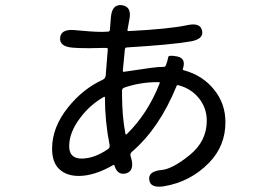

<svg xmlns="http://www.w3.org/2000/svg" viewBox="-20 -680 1040 741"><path d="M612 39Q560 47 556 14Q551 -19 604 -24Q646 -28 712 -81.5Q778 -135 778 -214Q778 -263 748 -300.5Q718 -338 669 -351Q663 -353 661 -347Q595 -185 489 -94Q481 -87 484 -77L486 -71Q500 -21 467 -11Q434 -2 422 -40Q421 -45 417 -43Q344 -1 284 -1Q237 -1 209 -27Q181 -53 181 -106Q181 -189 243 -266Q300 -337 376 -372Q387 -377 388 -389L396 -490Q396 -495 391 -495H376Q350 -494 324 -494Q281 -494 261 -496Q209 -500 212 -534Q215 -568 266 -564L325 -559Q350 -557 375 -557L397 -558Q403 -558 404 -564L408 -613Q412 -665 451 -660Q490 -654 479 -603L472 -565Q471 -560 476 -560Q634 -568 703 -583Q754 -594 760 -561Q767 -529 715 -520Q638 -507 470 -497Q463 -497 462 -490L454 -407Q454 -402 459 -403L562 -418Q590 -422 613 -422Q618 -422 621 -430Q628 -449 629 -459Q630 -469 664 -462Q699 -455 686 -415Q684 -410 689 -409Q763 -389 807 -333Q850 -280 850 -208Q850 -117 787 -52Q715 22 612 39ZM396 -104Q405 -110 403 -120Q385 -212 385 -303Q385 -308 381 -306Q326 -275 288 -223Q247 -168 247 -116Q247 -68 295 -68Q343 -68 396 -104ZM464 -164Q465 -159 469 -162Q550 -241 596 -358Q598 -363 593 -363H588Q521 -363 460 -342Q451 -339 451 -330V-315Q451 -232 464 -164Z"/></svg>

Font: Resource Han Rounded HK
Style: Regular
Weight: 400
Designer: Cyano Hao (round all glyphs); Ryoko NISHIZUKA  (kana, bopomofo & ideographs); Paul D. Hunt (Latin, Greek & Cyrillic); Sa
Foundry: Cyano Hao
Version: 0.990